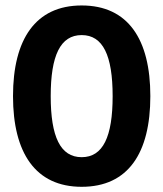

<svg xmlns="http://www.w3.org/2000/svg" viewBox="-20 -682 607 713"><path d="M283.3 11.7C455.8 11.7 538.3 -113.3 538.3 -325C538.3 -535.8 455.8 -661.7 283.3 -661.7C111.7 -661.7 28.3 -535.8 28.3 -325C28.3 -114.2 111.7 11.7 283.3 11.7ZM283.3 -98.3C204.2 -98.3 168.3 -174.2 168.3 -325C168.3 -475.8 204.2 -551.7 283.3 -551.7C362.5 -551.7 398.3 -475.8 398.3 -325C398.3 -174.2 362.5 -98.3 283.3 -98.3Z"/></svg>

Font: Familjen Grotesk
Style: Bold
Weight: 700
Designer: Anders Wikstroem, Jonas Baeckman, Matilda Gysing, Kristian Moeller
Foundry: Familjen STHLM AB
Version: Version 2.000